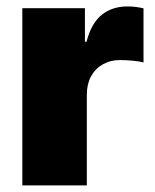

<svg xmlns="http://www.w3.org/2000/svg" viewBox="-20 -564 470 584"><path d="M47.9 0V-539.1H238.3V-437H243.2Q257.8 -493.7 289.6 -519Q321.3 -544.4 367.2 -544.4Q379.9 -544.4 392.3 -543Q404.8 -541.5 416.5 -538.6V-374Q402.8 -377.9 381.6 -379.6Q360.4 -381.3 344.7 -381.3Q315.4 -381.3 292.5 -368.2Q269.5 -355 256.8 -331.5Q244.1 -308.1 244.1 -275.9V0Z"/></svg>

Font: Inter 18pt Black
Style: Regular
Weight: 900
Designer: Rasmus Andersson
Foundry: rsms
Version: Version 4.001;git-66647c0bb